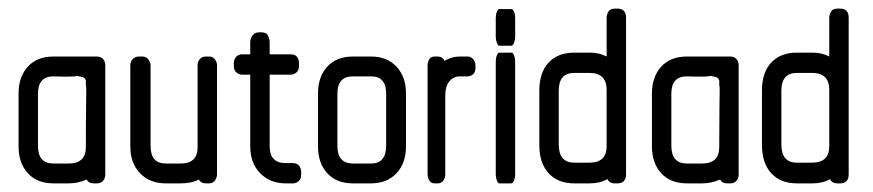

<svg xmlns="http://www.w3.org/2000/svg" viewBox="-20 -425 2024 445"><path d="M198 0Q185 0 181 -9Q161 0 140 0H104Q66 0 44.5 -23.5Q23 -47 23 -86V-208Q23 -247 44.5 -270.5Q66 -294 104 -294H204Q214 -294 219 -288Q224 -282 224 -274V-21Q224 -12 219 -6Q214 0 204 0ZM180 -217Q180 -226 179 -227V-233Q180 -237 177.5 -242Q175 -247 163 -248Q162 -249 158 -249Q155 -249 154 -248Q150 -248 139.5 -247.5Q129 -247 104 -248Q68 -248 68 -208V-87Q68 -46 104 -46H139Q179 -46 179 -84Q179 -148 179.5 -177Q180 -206 180 -217Z M458 0Q445 0 441 -9Q424 0 399 0H364Q327 0 304.5 -23.5Q282 -47 282 -86V-274Q282 -282 287.5 -288Q293 -294 302 -294H310Q319 -294 324 -287Q329 -280 329 -274V-87Q329 -46 364 -46H399Q438 -46 438 -84V-274Q438 -282 443 -288Q448 -294 458 -294H464Q474 -294 478.5 -287Q483 -280 483 -274V-21Q483 -14 478.5 -7Q474 0 464 0Z M642 0Q606 0 583 -23.5Q560 -47 560 -86V-252H541Q534 -252 528 -257Q522 -262 522 -272V-279Q522 -287 527 -293Q532 -299 541 -299H560V-328Q560 -335 565 -342.5Q570 -350 580 -350H587Q598 -350 601.5 -341.5Q605 -333 605 -328V-299H654Q664 -299 668.5 -293Q673 -287 673 -279V-272Q673 -262 667 -257Q661 -252 654 -252H605V-86Q605 -47 642 -47H659Q668 -47 673 -41Q678 -35 678 -27V-20Q678 -10 672 -5Q666 0 659 0Z M798 0Q760 0 738.5 -23.5Q717 -47 717 -86V-208Q717 -247 738.5 -270.5Q760 -294 798 -294H840Q877 -294 899 -270.5Q921 -247 921 -208V-86Q921 -47 899 -23.5Q877 0 840 0ZM875 -208Q875 -248 840 -248H798Q762 -248 762 -208V-87Q762 -46 798 -46H840Q875 -46 875 -87Z M1046 -248Q1031 -248 1021.5 -236.5Q1012 -225 1012 -203V-21Q1012 -13 1007.5 -6.5Q1003 0 994 0H988Q978 0 974.5 -7.5Q971 -15 971 -21V-274Q971 -280 974.5 -287Q978 -294 988 -294H994Q1006 -294 1010 -284Q1017 -288 1026 -291Q1035 -294 1047 -294H1064Q1072 -294 1077 -287.5Q1082 -281 1082 -274V-268Q1082 -258 1076.5 -253Q1071 -248 1064 -248Z M1137 -319Q1134 -319 1131.5 -326Q1129 -333 1129 -340V-383Q1129 -391 1131.5 -397.5Q1134 -404 1137 -404H1165Q1169 -404 1171.5 -397.5Q1174 -391 1174 -383V-340Q1174 -333 1171.5 -326Q1169 -319 1165 -319ZM1137 0Q1134 0 1131.5 -7Q1129 -14 1129 -21V-282Q1129 -290 1131.5 -296.5Q1134 -303 1137 -303H1165Q1169 -303 1171.5 -296.5Q1174 -290 1174 -282V-21Q1174 -14 1171.5 -7Q1169 0 1165 0Z M1405 0Q1392 0 1388 -10Q1371 0 1347 0H1311Q1273 0 1251.5 -23.5Q1230 -47 1230 -89V-215Q1230 -257 1251.5 -280Q1273 -303 1311 -303H1347Q1369 -303 1386 -294V-384Q1386 -391 1390 -398Q1394 -405 1405 -405H1411Q1431 -405 1431 -384V-21Q1431 0 1411 0ZM1386 -217Q1386 -256 1346 -256H1311Q1275 -256 1275 -215V-90Q1275 -48 1311 -48H1346Q1386 -48 1386 -86Z M1666 0Q1653 0 1649 -9Q1629 0 1608 0H1572Q1534 0 1512.5 -23.5Q1491 -47 1491 -86V-208Q1491 -247 1512.5 -270.5Q1534 -294 1572 -294H1672Q1682 -294 1687 -288Q1692 -282 1692 -274V-21Q1692 -12 1687 -6Q1682 0 1672 0ZM1648 -217Q1648 -226 1647 -227V-233Q1648 -237 1645.5 -242Q1643 -247 1631 -248Q1630 -249 1626 -249Q1623 -249 1622 -248Q1618 -248 1607.5 -247.5Q1597 -247 1572 -248Q1536 -248 1536 -208V-87Q1536 -46 1572 -46H1607Q1647 -46 1647 -84Q1647 -148 1647.5 -177Q1648 -206 1648 -217Z M1921 0Q1908 0 1904 -10Q1887 0 1863 0H1827Q1789 0 1767.5 -23.5Q1746 -47 1746 -89V-215Q1746 -257 1767.5 -280Q1789 -303 1827 -303H1863Q1885 -303 1902 -294V-384Q1902 -391 1906 -398Q1910 -405 1921 -405H1927Q1947 -405 1947 -384V-21Q1947 0 1927 0ZM1902 -217Q1902 -256 1862 -256H1827Q1791 -256 1791 -215V-90Q1791 -48 1827 -48H1862Q1902 -48 1902 -86Z"/></svg>

Font: Chathura ExtraBold
Style: Regular
Weight: 800
Designer: Appaji Ambarisha Darbha
Foundry: Aditya Fonts
Version: Version 1.002 2016